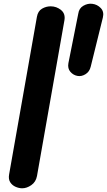

<svg xmlns="http://www.w3.org/2000/svg" viewBox="-20 -1013 576 1033"><path d="M99.5 0Q82 0 63.8 -8Q45.5 -16 35 -32.5Q24.5 -49 29 -74.5L178.5 -922Q184 -953.5 206 -966.2Q228 -979 252.5 -979Q284 -979 308.5 -959Q333 -939 326.5 -903L179 -66Q173 -34 148.5 -17Q124 0 99.5 0ZM397 -604.5Q374.5 -608.5 358.8 -626.5Q343 -644.5 348 -673L401 -939Q405 -968.5 428.5 -982Q452 -995.5 476 -992.5Q503 -989.5 522 -969.8Q541 -950 533.5 -919L468 -654Q461.5 -627 440 -613.8Q418.5 -600.5 397 -604.5Z"/></svg>

Font: Edu QLD Hand
Style: Regular
Weight: 400
Designer: Tina and Corey Anderson, Eben Sorkin
Foundry: Sorkin Type Co.
Version: Version 2.000